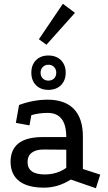

<svg xmlns="http://www.w3.org/2000/svg" viewBox="-20 -978 572 1017"><path d="M355 -27Q288 16 213 16Q127 16 82 -18.5Q37 -53 36 -119Q35 -252 207 -252H331Q331 -317 306 -348.5Q281 -380 233 -380Q210 -380 188 -377Q166 -374 146 -368L136 -314L64 -327L81 -422Q119 -436 157 -443Q195 -450 232 -450Q324 -450 371.5 -400.5Q419 -351 419 -255V-83L511 -53L488 19ZM210 -186Q170 -186 148 -169Q126 -152 126 -120Q126 -54 217 -54Q282 -54 331 -89V-185ZM236 -684Q278 -684 303 -659Q328 -634 328 -593Q328 -552 303 -527Q278 -502 236 -502Q195 -502 170.5 -527Q146 -552 146 -593Q146 -634 170.5 -659Q195 -684 236 -684ZM236 -635Q218 -635 206.5 -623Q195 -611 195 -593Q195 -574 206.5 -562.5Q218 -551 236 -551Q255 -551 266.5 -562.5Q278 -574 278 -593Q278 -611 266.5 -623Q255 -635 236 -635ZM313 -958 377 -910 226 -741 186 -770Z"/></svg>

Font: Podkova Medium
Style: Regular
Weight: 500
Designer: Ilya Yudin
Foundry: Cyreal (www.cyreal.org)
Version: Version 2.103